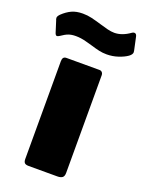

<svg xmlns="http://www.w3.org/2000/svg" viewBox="-189 -819 675 889"><g transform="rotate(20 148.5 -374.5)"><path d="M241 -29Q241 -13 233 -6.5Q225 0 208 0H67Q52 0 46.5 -6Q41 -12 41 -25V-507Q41 -530 60 -530H223Q231 -530 236 -524.5Q241 -519 241 -510ZM229 -609Q209 -609 191 -613Q173 -617 147 -625Q143 -626 117.5 -633Q92 -640 67 -640Q46 -640 31 -634.5Q16 -629 -4 -615Q-12 -610 -16 -610Q-23 -610 -27 -623L-44 -677Q-45 -679 -46 -682Q-47 -685 -47 -689Q-47 -697 -36 -708Q-15 -728 7.5 -738.5Q30 -749 62 -749Q85 -749 106 -744Q127 -739 157 -730Q176 -724 194.5 -719.5Q213 -715 228 -715Q266 -715 305 -743Q310 -747 316 -747Q326 -747 329 -734L343 -669Q344 -666 344 -661Q344 -650 329 -639Q312 -627 285 -618Q258 -609 229 -609Z"/></g></svg>

Font: Libre Franklin Black
Style: Regular
Weight: 900
Designer: Pablo Impallari, Rodrigo Fuenzalida
Foundry: Impallari Type
Version: Version 1.002; ttfautohint (v1.5)